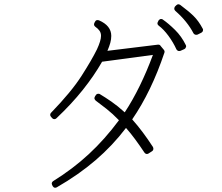

<svg xmlns="http://www.w3.org/2000/svg" viewBox="-20 -880 1040 899"><path d="M899 -717Q903 -717 905 -718L923 -727Q929 -731 930 -735Q932 -742 929 -746Q910 -782 886.5 -805Q863 -828 824 -857Q819 -860 815 -860Q810 -860 805 -855L799 -849Q796 -844 796 -839Q796 -834 801 -829Q857 -780 886 -724Q891 -717 899 -717ZM819 -641Q823 -641 825 -642L843 -650Q848 -652 850 -658Q853 -663 850 -669Q830 -710 799.5 -740Q769 -770 743 -788Q740 -791 735 -791Q734 -791 733.5 -791Q733 -791 732 -791Q726 -789 723 -785L720 -779Q713 -768 723 -760Q746 -743 768.5 -712.5Q791 -682 806 -649Q811 -641 819 -641ZM239 -1Q242 -1 246 -3Q347 -61 427 -129.5Q507 -198 570 -281Q592 -256 613 -227.5Q634 -199 656 -166Q661 -159 668 -159Q671 -159 675 -161L692 -172Q697 -175 698 -181Q699 -186 696 -192Q672 -229 648 -261Q624 -293 599 -321Q689 -452 750 -634Q752 -641 747 -647L732 -665Q729 -671 721 -671Q721 -671 720.5 -671Q720 -671 720 -671L483 -642Q492 -663 496.5 -679.5Q501 -696 501 -712Q501 -760 443 -785Q441 -785 440 -785.5Q439 -786 437 -786Q428 -786 425 -778L422 -773Q417 -762 426 -755Q439 -746 446 -736Q453 -726 453 -712Q453 -690 434 -649Q410 -600 362 -525Q314 -450 219 -352Q215 -348 215 -342.5Q215 -337 219 -333L224 -327Q229 -322 234 -322Q240 -322 244 -326Q315 -393 368 -459.5Q421 -526 458 -591L696 -623Q668 -547 634.5 -478.5Q601 -410 564 -354Q531 -384 502 -404Q473 -424 448 -439Q446 -441 441 -441Q433 -441 429 -435L425 -429Q422 -424 422 -419Q423 -414 428 -409Q451 -392 479 -370Q507 -348 537 -317Q471 -228 396 -158.5Q321 -89 229 -32Q219 -25 224 -14L227 -8Q231 -2 236 -1Q237 -1 237.5 -1Q238 -1 239 -1Z"/></svg>

Font: Kokoro
Style: Regular
Weight: 400
Version: Version 1.00